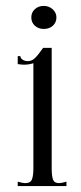

<svg xmlns="http://www.w3.org/2000/svg" viewBox="-20 -630 275 650"><path d="M86 -571Q86 -588 98 -599Q110 -610 128 -610Q146 -610 158.5 -598.5Q171 -587 171 -571Q171 -554 159 -543Q147 -532 128 -532Q110 -532 98 -543Q86 -554 86 -571ZM65 -10Q83 -10 88 -22.5Q93 -35 93 -60V-416Q78 -411 61 -411Q54 -411 40 -413V-440H49Q49 -433 56.5 -428Q64 -423 74 -423Q88 -423 99 -434Q110 -445 126 -468H155V-60Q155 -34 159.5 -22Q164 -10 180 -10Q188 -10 205 -15V0H40V-15Q57 -10 65 -10Z"/></svg>

Font: Viaoda Libre
Style: Regular
Weight: 400
Designer: Gydient
Version: Version 2.000